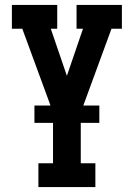

<svg xmlns="http://www.w3.org/2000/svg" viewBox="-20 -755 540 775"><path d="M135 0V-96H194V-301L178 -345L70 -639H28V-735H211V-639H185L250 -449L315 -639H289V-735H472V-639H430L306 -301V-96H365V0ZM119 -259V-329H381V-259Z"/></svg>

Font: Iosevka Gothic
Style: Bold
Weight: 700
Monospace: yes
Designer: Belleve Invis
Foundry: Belleve Invis
Version: Version 15.5.1; ttfautohint (v1.8.4)